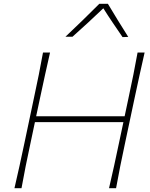

<svg xmlns="http://www.w3.org/2000/svg" viewBox="-20 -989 790 1009"><path d="M56 0Q70.5 -61 82.5 -117Q94.5 -173 108.5 -238L158 -472.5Q172.5 -539.5 183.8 -596Q195 -652.5 206 -713H243Q229 -652.5 216.8 -596Q204.5 -539.5 190 -472L170 -378H635L655 -472.5Q669.5 -539.5 680.8 -596Q692 -652.5 703 -713H740Q726 -652.5 713.8 -596Q701.5 -539.5 687 -472L637.5 -238.5Q623.5 -173 612.2 -117Q601 -61 590 0H553Q567.5 -61 579.5 -117Q591.5 -173 605.5 -238.5L628.5 -347H163.5L140.5 -238Q126.5 -173 115.2 -117Q104 -61 93 0ZM624 -794Q598 -832 572.8 -869.2Q547.5 -906.5 523 -945.5Q483 -907 443.2 -870.5Q403.5 -834 361 -796H324Q370 -839.5 414 -882.2Q458 -925 502 -969H547Q572 -927 599.2 -882.8Q626.5 -838.5 654 -795Z"/></svg>

Font: Commissioner Flair Thin
Style: Italic
Weight: 100
Italic angle: -12°
Designer: Kostas Bartsokas
Foundry: Kostas Bartsokas
Version: Version 1.000; ttfautohint (v1.8.3)